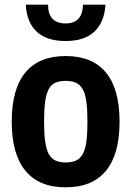

<svg xmlns="http://www.w3.org/2000/svg" viewBox="-20 -789 561 819"><path d="M260 10Q146 10 88 -61Q30 -132 30 -270Q30 -409 88 -479.5Q146 -550 260 -550Q374 -550 432 -479.5Q490 -409 490 -270Q490 -131 432 -60.5Q374 10 260 10ZM260 -96Q286 -96 304 -104Q322 -112 333 -132Q344 -152 348.5 -185.5Q353 -219 353 -270Q353 -321 348.5 -354.5Q344 -388 333 -408Q322 -428 304 -436Q286 -444 260 -444Q234 -444 216 -436Q198 -428 187.5 -408Q177 -388 172.5 -354.5Q168 -321 168 -270Q168 -220 172.5 -186.5Q177 -153 187.5 -133Q198 -113 216 -104.5Q234 -96 260 -96ZM260 -614Q180 -614 137 -653.5Q94 -693 90 -769H185Q185 -689 260 -689Q332 -689 334 -769H430Q425 -693 382 -653.5Q339 -614 260 -614Z"/></svg>

Font: Encode Sans Compressed
Style: Bold
Weight: 700
Designer: Pablo Impallari, Andres Torresi
Foundry: Pablo Impallari, Andres Torresi
Version: Version 1.000; ttfautohint (v1.00) -l 8 -r 50 -G 200 -x 14 -